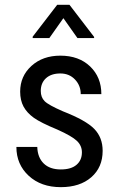

<svg xmlns="http://www.w3.org/2000/svg" viewBox="-20 -770 496 800"><path d="M321.3 -135.3Q321.3 -163.1 300.3 -183.1Q279.3 -203.1 219.2 -230Q149.4 -258.8 120.8 -279.3Q92.3 -299.8 78.1 -325.9Q64 -352.1 64 -388.2Q64 -452.6 111.1 -495.4Q158.2 -538.1 231.4 -538.1Q308.6 -538.1 355.5 -493.2Q402.3 -448.2 402.3 -377.9H316.4Q316.4 -413.6 292.5 -438.7Q268.6 -463.9 231.4 -463.9Q193.4 -463.9 171.6 -444.1Q149.9 -424.3 149.9 -391.1Q149.9 -364.7 165.8 -348.6Q181.6 -332.5 242.2 -306.2Q338.4 -268.6 373 -232.7Q407.7 -196.8 407.7 -141.6Q407.7 -72.8 360.4 -31.5Q313 9.8 233.4 9.8Q150.9 9.8 99.6 -37.6Q48.3 -85 48.3 -157.7H135.3Q136.7 -113.8 162.1 -88.9Q187.5 -64 233.4 -64Q276.4 -64 298.8 -83.3Q321.3 -102.5 321.3 -135.3ZM372.1 -616.2V-611.3H302.7L244.1 -694.3L185.5 -611.3H116.2V-617.2L218.3 -750H269.5Z"/></svg>

Font: Roboto Condensed
Style: Regular
Weight: 400
Designer: Google
Version: Version 2.001047; 2015